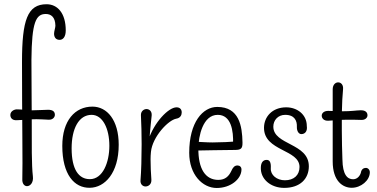

<svg xmlns="http://www.w3.org/2000/svg" viewBox="-20 -893 1813 924"><path d="M131.3 -605.5C132.8 -787.1 153.3 -825.7 200.2 -825.7C224.6 -825.7 246.1 -812 246.6 -769C246.6 -760.7 240.2 -741.7 240.2 -731C240.2 -715.8 247.1 -701.2 267.1 -701.2C282.7 -701.2 296.4 -714.8 296.4 -746.6C296.4 -829.6 256.8 -872.6 204.1 -872.6C112.3 -872.6 85.9 -796.4 85.9 -595.7C85.9 -333.5 89.8 -89.8 87.4 -32.2C85.9 -8.8 97.7 2.9 109.9 2.9C125.5 2.9 142.1 -14.2 138.2 -44.9C131.8 -99.1 132.8 -203.1 132.8 -310.5C132.8 -441.9 130.9 -545.9 131.3 -605.5ZM211.4 -364.7C189.9 -364.7 154.8 -361.8 124.5 -361.8C103 -361.8 91.3 -366.7 61 -366.7C48.8 -366.7 29.8 -357.9 29.8 -339.8C29.8 -325.7 39.1 -313 61 -314.5C102.1 -315.9 120.1 -319.3 155.8 -319.3C172.4 -319.3 189.9 -317.9 214.4 -316.9C234.4 -315.9 244.1 -329.6 244.1 -340.3C244.1 -356.9 232.9 -364.7 211.4 -364.7Z M412.6 10.7C484.4 9.8 551.3 -60.5 551.3 -196.3C551.3 -315.4 495.1 -379.9 424.8 -379.9C341.3 -379.9 279.8 -313 279.8 -190.9C279.8 -53.2 337.4 12.2 412.6 10.7ZM420.9 -340.3C474.1 -340.3 506.3 -274.4 506.3 -191.4C506.3 -111.3 474.6 -30.8 412.6 -30.8C359.4 -30.8 324.7 -76.2 324.7 -179.2C324.7 -273.4 358.9 -340.3 420.9 -340.3Z M828.1 -321.8C849.1 -325.2 854.5 -340.3 854.5 -352.1C854.5 -365.2 847.2 -376.5 829.6 -376.5C791 -376.5 721.7 -304.7 693.8 -218.8L697.8 -202.1C703.1 -282.2 708.5 -317.9 710 -337.9C711.4 -358.4 697.8 -368.2 685.1 -368.2C672.4 -368.2 657.2 -357.9 658.2 -337.9C660.2 -298.3 661.6 -248 661.6 -198.2C661.6 -136.7 659.7 -67.4 656.2 -25.9C654.3 -5.9 667.5 4.4 680.2 4.4C694.8 4.4 710 -6.8 708.5 -28.3C706.1 -60.5 704.6 -95.7 704.6 -126.5C704.6 -139.2 705.1 -147.5 706.5 -162.6C713.9 -234.9 789.6 -314.9 828.1 -321.8Z M921.9 -168.5C957.5 -168.9 1054.7 -171.4 1110.4 -171.4C1140.6 -171.4 1147.5 -178.7 1147 -207.5C1145.5 -286.6 1131.3 -378.4 1025.4 -378.4C956.5 -378.4 890.6 -305.7 890.6 -157.7C890.6 -52.7 954.6 11.7 1022.9 11.7C1090.3 11.7 1141.1 -31.2 1142.1 -76.2C1142.6 -89.4 1133.8 -96.7 1123 -96.7C1108.4 -96.7 1100.6 -86.9 1092.8 -69.3C1081.5 -45.4 1064 -27.3 1030.8 -27.3C969.2 -27.3 933.6 -79.1 934.6 -179.7C935.1 -237.3 956.1 -340.3 1027.8 -340.3C1092.3 -340.3 1104 -264.2 1101.6 -200.2L1125 -214.4C1104 -209.5 1026.9 -207.5 1003.4 -207.5C973.6 -207.5 939.9 -210.4 921.9 -210.9Z M1250.5 -277.8C1250.5 -164.6 1421.4 -174.8 1421.4 -89.4C1421.4 -49.8 1394 -25.4 1351.1 -25.4C1312 -25.4 1281.2 -50.8 1283.2 -83C1285.2 -115.7 1275.4 -123.5 1263.2 -123.5C1249 -123.5 1236.8 -114.3 1235.4 -89.8C1231.4 -31.2 1283.2 11.2 1347.7 11.2C1424.3 11.2 1466.3 -32.7 1466.3 -92.8C1466.3 -205.1 1295.4 -194.3 1295.4 -283.7C1295.4 -314 1317.4 -340.3 1352.5 -340.3C1399.4 -340.3 1409.7 -309.6 1408.7 -283.7C1407.7 -261.7 1418 -247.6 1430.2 -247.6C1446.8 -247.6 1460.4 -260.3 1456.5 -286.6C1456.5 -342.3 1409.7 -376.5 1357.4 -376.5C1290 -376.5 1250.5 -330.6 1250.5 -277.8Z M1581.1 -116.2C1581.1 -21 1629.9 10.7 1672.9 10.7C1716.8 10.7 1759.8 -24.4 1759.8 -64C1759.8 -75.7 1751 -85 1741.2 -85C1730.5 -85 1719.2 -79.6 1716.3 -60.5C1711.4 -45.4 1698.7 -30.3 1679.2 -30.3C1651.9 -30.3 1628.9 -51.8 1627.9 -125.5C1626.5 -168.5 1625 -214.8 1625 -263.7C1625 -328.1 1624.5 -396 1630.9 -462.9C1633.3 -485.4 1620.6 -496.6 1607.4 -496.6C1594.2 -496.6 1581.1 -485.4 1581.1 -462.9C1581.1 -362.3 1581.1 -212.4 1581.1 -116.2ZM1715.3 -362.3C1691.4 -361.8 1675.8 -357.4 1623.5 -357.4C1603.5 -357.4 1584.5 -359.4 1559.6 -359.4C1538.6 -359.4 1528.3 -348.1 1528.3 -336.4C1528.3 -324.2 1538.1 -311 1559.6 -312C1597.7 -314 1619.6 -316.9 1652.8 -316.9C1668 -316.9 1696.3 -316.9 1718.3 -315.9C1738.3 -314.9 1748.5 -327.1 1748.5 -337.9C1748.5 -353.5 1737.3 -362.8 1715.3 -362.3Z"/></svg>

Font: Pompiere 
Style: Regular
Weight: 400
Designer: Karolina Lach
Foundry: Sorkin Type Co.
Version: Version 1.001